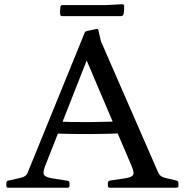

<svg xmlns="http://www.w3.org/2000/svg" viewBox="-20 -886 874 906"><path d="M19 0Q10 0 10 -10V-23Q10 -33 20 -34L82 -48Q93 -51 100.5 -57Q108 -63 112 -75L379 -730Q382 -739 392 -740L434 -749Q443 -752 445 -741L456 -692L726 -73Q731 -62 738.5 -56Q746 -50 758 -47L813 -34Q822 -31 822 -22V-9Q822 0 812 0H498Q489 0 489 -10V-23Q489 -31 499 -34L573 -45Q603 -50 608.5 -61Q614 -72 602 -100L365 -657L425 -692L192 -100Q181 -71 188 -60.5Q195 -50 224 -45L299 -33Q308 -32 308 -22V-9Q308 0 298 0ZM233 -313Q322 -309 410 -310Q498 -311 586 -315V-258Q498 -254 410 -253.5Q322 -253 233 -256ZM265 -853Q266 -862 276 -862H479L557 -866Q566 -866 566 -856Q566 -847 565.5 -837.5Q565 -828 563 -819Q560 -810 551 -810H273Q264 -810 264 -820Q263 -828 263.5 -836.5Q264 -845 265 -853Z"/></svg>

Font: Hahmlet
Style: Regular
Weight: 400
Designer: Minjoo Ham & Mark Frömberg
Foundry: hypertype
Version: Version 1.002